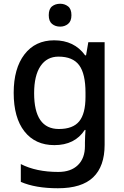

<svg xmlns="http://www.w3.org/2000/svg" viewBox="-20 -764 660 1024"><path d="M269 -549Q376 -549 434 -469H439L451 -539H538V8Q538 123 477 181.5Q416 240 289 240Q169 240 91 206V111Q132 132 182 142.5Q232 153 291 153Q358 153 395.5 116.5Q433 80 433 15V-4Q433 -16 434 -38Q435 -60 436 -71H432Q379 10 270 10Q168 10 110.5 -63Q53 -136 53 -269Q53 -399 110.5 -474Q168 -549 269 -549ZM292 -462Q230 -462 196 -411.5Q162 -361 162 -267Q162 -76 294 -76Q369 -76 402.5 -117Q436 -158 436 -248V-269Q436 -371 402 -416.5Q368 -462 292 -462ZM301 -744Q325 -744 343 -730Q361 -716 361 -683Q361 -651 343 -636.5Q325 -622 301 -622Q275 -622 257.5 -636.5Q240 -651 240 -683Q240 -716 257.5 -730Q275 -744 301 -744Z"/></svg>

Font: Noto Sans Meetei Mayek Medium
Style: Regular
Weight: 500
Designer: Monotype Design Team and Neelakash Kshetrimayum
Foundry: Monotype Imaging Inc.
Version: Version 2.002; ttfautohint (v1.8.4.7-5d5b)